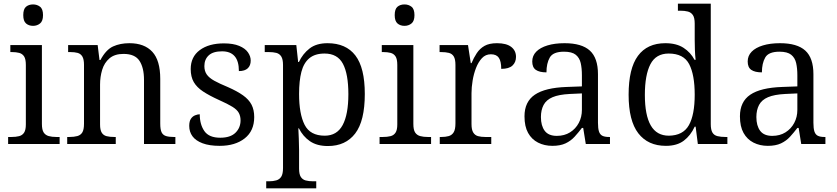

<svg xmlns="http://www.w3.org/2000/svg" viewBox="-20 -780 4535 1040"><path d="M24 0V-38H41Q66 -38 83.5 -42.5Q101 -47 110.5 -61.5Q120 -76 120 -106V-428Q120 -460 110.5 -474.5Q101 -489 84 -493.5Q67 -498 44 -498H36V-536H207V-109Q207 -77 216.5 -62.5Q226 -48 243.5 -43Q261 -38 286 -38H303V0ZM159 -640Q136 -640 121 -653Q106 -666 106 -698Q106 -731 121 -743.5Q136 -756 159 -756Q181 -756 197 -743.5Q213 -731 213 -698Q213 -666 197 -653Q181 -640 159 -640Z M344 0V-38H355Q381 -38 399 -43Q417 -48 426 -63Q435 -78 435 -110V-429Q435 -459 426 -474Q417 -489 400.5 -493.5Q384 -498 360 -498H349V-536H509L519 -455H524Q554 -511 592.5 -528.5Q631 -546 681 -546Q762 -546 805 -499.5Q848 -453 848 -353V-111Q848 -78 855.5 -63Q863 -48 879.5 -43Q896 -38 922 -38H930V0H760V-348Q760 -413 735.5 -450.5Q711 -488 649 -488Q601 -488 573 -464Q545 -440 533.5 -402Q522 -364 522 -322V-106Q522 -76 531 -61.5Q540 -47 557 -42.5Q574 -38 600 -38H607V0Z M1170 10Q1114 10 1077 -4Q1040 -18 1022.5 -42Q1005 -66 1005 -98Q1005 -123 1014 -136.5Q1023 -150 1037 -155.5Q1051 -161 1062 -161Q1062 -106 1087 -70Q1112 -34 1173 -34Q1228 -34 1255.5 -61Q1283 -88 1283 -128Q1283 -151 1273.5 -168.5Q1264 -186 1239 -201.5Q1214 -217 1167 -238Q1114 -262 1080 -284.5Q1046 -307 1029.5 -335.5Q1013 -364 1013 -406Q1013 -472 1062 -508.5Q1111 -545 1193 -545Q1243 -545 1275.5 -531.5Q1308 -518 1323 -496.5Q1338 -475 1338 -452Q1338 -425 1322 -410Q1306 -395 1274 -395Q1274 -449 1251 -475.5Q1228 -502 1183 -502Q1134 -502 1110.5 -480Q1087 -458 1087 -422Q1087 -395 1100 -376.5Q1113 -358 1141 -342.5Q1169 -327 1215 -308Q1265 -286 1296.5 -263.5Q1328 -241 1342.5 -213Q1357 -185 1357 -146Q1357 -71 1305.5 -30.5Q1254 10 1170 10Z M1422 240V202H1437Q1459 202 1476.5 197Q1494 192 1503.5 177Q1513 162 1513 130V-428Q1513 -459 1503.5 -474Q1494 -489 1477 -493.5Q1460 -498 1435 -498H1414V-536H1585L1595 -444H1599Q1620 -489 1657 -517.5Q1694 -546 1754 -546Q1854 -546 1905 -479.5Q1956 -413 1956 -271Q1956 -125 1904 -57Q1852 11 1756 11Q1697 11 1659 -15Q1621 -41 1599 -85H1596Q1597 -61 1598.5 -28.5Q1600 4 1600 33V133Q1600 164 1609.5 178.5Q1619 193 1636 197.5Q1653 202 1676 202H1693V240ZM1739 -45Q1805 -45 1836 -102.5Q1867 -160 1867 -270Q1867 -379 1837.5 -434.5Q1808 -490 1738 -490Q1686 -490 1655.5 -464.5Q1625 -439 1612.5 -390.5Q1600 -342 1600 -271Q1600 -163 1630 -104Q1660 -45 1739 -45Z M2036 0V-38H2053Q2078 -38 2095.5 -42.5Q2113 -47 2122.5 -61.5Q2132 -76 2132 -106V-428Q2132 -460 2122.5 -474.5Q2113 -489 2096 -493.5Q2079 -498 2056 -498H2048V-536H2219V-109Q2219 -77 2228.5 -62.5Q2238 -48 2255.5 -43Q2273 -38 2298 -38H2315V0ZM2171 -640Q2148 -640 2133 -653Q2118 -666 2118 -698Q2118 -731 2133 -743.5Q2148 -756 2171 -756Q2193 -756 2209 -743.5Q2225 -731 2225 -698Q2225 -666 2209 -653Q2193 -640 2171 -640Z M2362 0V-38H2370Q2394 -38 2411 -43Q2428 -48 2437.5 -63.5Q2447 -79 2447 -112V-428Q2447 -459 2438 -474Q2429 -489 2411.5 -493.5Q2394 -498 2368 -498H2361V-536H2515L2530 -438H2534Q2546 -467 2562.5 -492Q2579 -517 2604.5 -531.5Q2630 -546 2672 -546Q2723 -546 2749 -526Q2775 -506 2775 -472Q2775 -443 2756 -425Q2737 -407 2695 -407Q2695 -448 2682 -467Q2669 -486 2639 -486Q2610 -486 2590.5 -465Q2571 -444 2558.5 -412Q2546 -380 2540 -343.5Q2534 -307 2534 -275V-108Q2534 -77 2543.5 -62Q2553 -47 2569.5 -42.5Q2586 -38 2610 -38H2641V0Z M2972 10Q2929 10 2894.5 -7.5Q2860 -25 2840.5 -60Q2821 -95 2821 -150Q2821 -229 2877 -267Q2933 -305 3050 -309L3132 -312V-372Q3132 -410 3125.5 -438.5Q3119 -467 3098.5 -483.5Q3078 -500 3035 -500Q2976 -500 2958 -468.5Q2940 -437 2940 -388Q2902 -388 2882.5 -401.5Q2863 -415 2863 -447Q2863 -478 2884.5 -500Q2906 -522 2945.5 -534Q2985 -546 3038 -546Q3131 -546 3175 -506Q3219 -466 3219 -378V-115Q3219 -84 3224.5 -67.5Q3230 -51 3243 -44.5Q3256 -38 3280 -38H3284V0H3153L3139 -87H3132Q3113 -62 3092.5 -39.5Q3072 -17 3043.5 -3.5Q3015 10 2972 10ZM2996 -44Q3037 -44 3067.5 -63Q3098 -82 3115 -114Q3132 -146 3132 -185V-274L3066 -271Q3007 -268 2973 -253.5Q2939 -239 2924.5 -211.5Q2910 -184 2910 -146Q2910 -99 2930.5 -71.5Q2951 -44 2996 -44Z M3587 10Q3490 10 3437.5 -58Q3385 -126 3385 -267Q3385 -409 3435.5 -477.5Q3486 -546 3584 -546Q3644 -546 3682.5 -521Q3721 -496 3742 -456H3748Q3745 -481 3744 -511.5Q3743 -542 3743 -565V-652Q3743 -684 3733 -698.5Q3723 -713 3706 -717.5Q3689 -722 3665 -722H3652V-760H3830V-108Q3830 -77 3839 -62Q3848 -47 3866.5 -42.5Q3885 -38 3911 -38H3920V0H3760L3748 -94H3743Q3721 -46 3684 -18Q3647 10 3587 10ZM3603 -45Q3680 -46 3711.5 -102Q3743 -158 3743 -267Q3743 -375 3713 -432.5Q3683 -490 3602 -490Q3533 -490 3503 -432Q3473 -374 3473 -266Q3473 -156 3505 -100.5Q3537 -45 3603 -45Z M4139 10Q4096 10 4061.5 -7.5Q4027 -25 4007.5 -60Q3988 -95 3988 -150Q3988 -229 4044 -267Q4100 -305 4217 -309L4299 -312V-372Q4299 -410 4292.5 -438.5Q4286 -467 4265.5 -483.5Q4245 -500 4202 -500Q4143 -500 4125 -468.5Q4107 -437 4107 -388Q4069 -388 4049.5 -401.5Q4030 -415 4030 -447Q4030 -478 4051.5 -500Q4073 -522 4112.5 -534Q4152 -546 4205 -546Q4298 -546 4342 -506Q4386 -466 4386 -378V-115Q4386 -84 4391.5 -67.5Q4397 -51 4410 -44.5Q4423 -38 4447 -38H4451V0H4320L4306 -87H4299Q4280 -62 4259.5 -39.5Q4239 -17 4210.5 -3.5Q4182 10 4139 10ZM4163 -44Q4204 -44 4234.5 -63Q4265 -82 4282 -114Q4299 -146 4299 -185V-274L4233 -271Q4174 -268 4140 -253.5Q4106 -239 4091.5 -211.5Q4077 -184 4077 -146Q4077 -99 4097.5 -71.5Q4118 -44 4163 -44Z"/></svg>

Font: Noto Serif Hentaigana EL
Style: Regular
Weight: 400
Designer: Kazuhiro Yamada
Foundry: nipponia
Version: Version 1.000